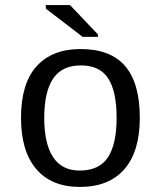

<svg xmlns="http://www.w3.org/2000/svg" viewBox="-20 -733 640 763"><path d="M535.6 -264.6Q535.6 -131.3 474.4 -60.8Q413.1 9.8 297.4 9.8Q184.1 9.8 123.8 -61.5Q63.5 -132.8 63.5 -264.6Q63.5 -400.9 125.2 -469.5Q187 -538.1 300.3 -538.1Q419.4 -538.1 477.5 -470.2Q535.6 -402.3 535.6 -264.6ZM443.4 -264.6Q443.4 -369.6 409.9 -421.4Q376.5 -473.1 301.8 -473.1Q226.1 -473.1 190.9 -420.4Q155.8 -367.7 155.8 -264.6Q155.8 -162.1 190.9 -108.6Q226.1 -55.2 296.4 -55.2Q374 -55.2 408.7 -107.4Q443.4 -159.7 443.4 -264.6ZM308.6 -586.4 162.1 -698.7V-712.9H258.3L369.1 -596.2V-586.4Z"/></svg>

Font: Cousine
Style: Regular
Weight: 400
Monospace: yes
Designer: Steve Matteson
Foundry: Ascender Corporation
Version: Version 1.20